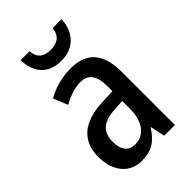

<svg xmlns="http://www.w3.org/2000/svg" viewBox="-227 -833 928 928"><g transform="rotate(-45 236.5 -369.5)"><path d="M381 -749H320C315 -699 284 -681 241 -681C194 -681 167 -699 162 -749H101C104 -657 154 -607 239 -607C323 -607 378 -662 381 -749ZM244 -550C183 -550 127 -534 81 -507L111 -434C153 -456 192 -470 230 -470C283 -470 309 -437 309 -360V-329L237 -326C106 -321 36 -262 36 -153C36 -60 84 10 172 10C240 10 280 -17 315 -74H318L334 0H407V-363C407 -486 356 -550 244 -550ZM256 -259 309 -262V-210C309 -120 267 -69 206 -69C163 -69 137 -96 137 -155C137 -220 172 -255 256 -259Z"/></g></svg>

Font: Noto Sans Armenian Condensed Medium
Style: Regular
Weight: 500
Width: 3
Designer: Monotype Design Team
Foundry: Monotype Imaging Inc.
Version: Version 2.008